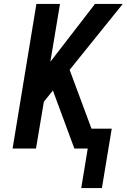

<svg xmlns="http://www.w3.org/2000/svg" viewBox="-20 -755 644 976"><path d="M498 201H393L426 0H358L274 -227L249 -295L203 -238L163 0H44L165 -735H285L236 -441L463 -735H604L334 -400L445 -101H548Z"/></svg>

Font: Iosevka SS04 Extended Oblique
Style: Bold
Weight: 700
Width: 7
Italic angle: -9°
Monospace: yes
Designer: Belleve Invis
Foundry: Belleve Invis
Version: Version 19.0.0; ttfautohint (v1.8.4)